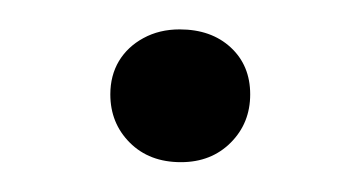

<svg xmlns="http://www.w3.org/2000/svg" viewBox="-20 -100 244 130"><path d="M102.5 9.8Q81.1 9.8 67.9 -3.4Q54.7 -16.6 54.7 -36.1Q54.7 -48.8 60.5 -58.6Q66.4 -68.4 77.1 -74.2Q87.9 -80.1 101.6 -80.1Q123 -80.1 136.2 -67.9Q149.4 -55.7 149.4 -36.1Q149.4 -16.6 136.2 -3.4Q123 9.8 102.5 9.8Z"/></svg>

Font: Crimson Pro ExtraLight
Style: Regular
Weight: 250
Designer: Jacques Le Bailly
Foundry: Baron von Fonthausen
Version: Version 1.003